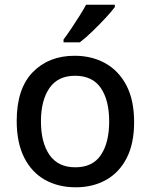

<svg xmlns="http://www.w3.org/2000/svg" viewBox="-20 -786 640 816"><path d="M302 10Q228 10 171.5 -21.5Q115 -53 83 -116Q51 -179 51 -272Q51 -409 119 -479Q187 -549 297 -549Q370 -549 427 -517.5Q484 -486 517 -423.5Q550 -361 550 -267Q550 -176 518.5 -114.5Q487 -53 431 -21.5Q375 10 302 10ZM300 -75Q374 -75 409 -127.5Q444 -180 444 -270Q444 -360 408.5 -412Q373 -464 299 -464Q226 -464 190 -411.5Q154 -359 154 -270Q154 -180 190.5 -127.5Q227 -75 300 -75ZM250 -618Q265 -638 282.5 -664Q300 -690 317 -717Q334 -744 346 -766H468V-756Q455 -738 428.5 -709.5Q402 -681 372.5 -652.5Q343 -624 319 -606H250Z"/></svg>

Font: Noto Sans Mono Medium
Style: Regular
Weight: 500
Designer: Monotype Design Team
Foundry: Monotype Imaging Inc.
Version: Version 2.014